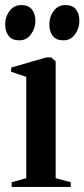

<svg xmlns="http://www.w3.org/2000/svg" viewBox="-28 -737 332 757"><path d="M18 0V-18.5L75.5 -34.5V-434L16 -454V-470.5L154 -510.5H174L191.5 -495.5V-34.5L251 -18.5V0ZM47.5 -578Q19.5 -578 6 -595.5Q-7.5 -613 -7.5 -640.5Q-7.5 -671 10 -694Q27.5 -717 55 -717H56Q84.5 -717 98 -699.5Q111.5 -682 111.5 -654.5Q111.5 -625.5 94.2 -601.8Q77 -578 48.5 -578ZM221.5 -578Q193.5 -578 180 -595.5Q166.5 -613 166.5 -640.5Q166.5 -671 183.8 -694Q201 -717 229 -717H230Q258.5 -717 271.8 -699.5Q285 -682 285 -654.5Q285 -625.5 267.8 -601.8Q250.5 -578 222.5 -578Z"/></svg>

Font: Merriweather 144pt SemiBold
Style: Regular
Weight: 600
Version: Version 2.100